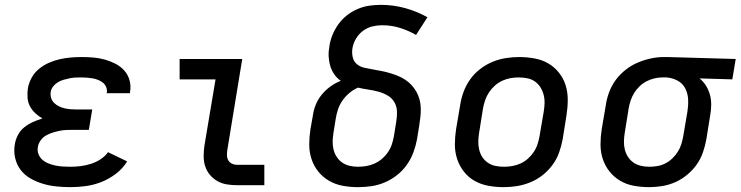

<svg xmlns="http://www.w3.org/2000/svg" viewBox="-20 -763 3051 791"><path d="M270 8Q241 8 212 5Q183 2 156.5 -6Q130 -14 106 -27.5Q82 -41 65.5 -62.5Q49 -84 42.5 -111.5Q36 -139 41 -168Q44 -188 54 -207Q64 -226 80.5 -239Q97 -252 116 -260.5Q135 -269 155 -275Q139 -284 125.5 -296.5Q112 -309 103.5 -325Q95 -341 93.5 -360.5Q92 -380 95 -400Q99 -422 110.5 -443Q122 -464 141 -479.5Q160 -495 182 -504.5Q204 -514 226 -519Q248 -524 270.5 -526Q293 -528 316 -528Q340 -528 364.5 -526Q389 -524 412 -517.5Q435 -511 455.5 -500.5Q476 -490 491.5 -473Q507 -456 513.5 -433Q520 -410 516 -386Q516 -384 515.5 -382.5Q515 -381 515 -379H419Q420 -380 420 -380.5Q420 -381 420 -381Q422 -393 417.5 -404Q413 -415 404.5 -422Q396 -429 385 -433.5Q374 -438 362.5 -440Q351 -442 339.5 -443Q328 -444 316 -444Q303 -444 291 -443.5Q279 -443 267 -440.5Q255 -438 242.5 -434.5Q230 -431 219 -424.5Q208 -418 199.5 -407.5Q191 -397 189 -385Q187 -372 190.5 -360Q194 -348 202.5 -339.5Q211 -331 222 -325.5Q233 -320 245 -317Q257 -314 270 -313Q283 -312 295 -312H360L346 -228H282Q267 -228 253 -227.5Q239 -227 225 -224Q211 -221 196.5 -216.5Q182 -212 169 -204.5Q156 -197 147 -184Q138 -171 136 -157Q133 -142 138.5 -128Q144 -114 155 -104.5Q166 -95 180 -89.5Q194 -84 208.5 -81Q223 -78 238.5 -77Q254 -76 270 -76Q290 -76 311 -78.5Q332 -81 353 -87.5Q374 -94 393 -106Q412 -118 425 -136L504 -98Q486 -69 458 -47.5Q430 -26 398.5 -13.5Q367 -1 334.5 3.5Q302 8 270 8Z M957 0Q935 0 914 -3.5Q893 -7 875.5 -17Q858 -27 845 -42.5Q832 -58 825.5 -77.5Q819 -97 819 -118.5Q819 -140 822 -162L868 -436H720V-520H978L917 -148Q915 -136 915 -124.5Q915 -113 920 -103.5Q925 -94 935 -89Q945 -84 957 -84H1069V0Z M1455 8Q1423 8 1392.5 2.5Q1362 -3 1336 -18Q1310 -33 1291.5 -56Q1273 -79 1263.5 -107.5Q1254 -136 1254 -167.5Q1254 -199 1259 -231L1269 -287Q1272 -310 1281 -332Q1290 -354 1305.5 -373Q1321 -392 1341 -406.5Q1361 -421 1384 -430Q1368 -441 1357 -457Q1346 -473 1340.5 -491.5Q1335 -510 1334 -530.5Q1333 -551 1337 -572Q1340 -595 1349.5 -618.5Q1359 -642 1374 -663Q1389 -684 1409.5 -700Q1430 -716 1453.5 -726Q1477 -736 1501 -739.5Q1525 -743 1549 -743Q1601 -743 1649.5 -729.5Q1698 -716 1741 -692L1694 -619Q1663 -637 1628 -648Q1593 -659 1554 -659Q1534 -659 1513.5 -654Q1493 -649 1475.5 -636Q1458 -623 1446.5 -603.5Q1435 -584 1432 -564Q1429 -546 1433 -528Q1437 -510 1450 -499Q1463 -488 1480.5 -484Q1498 -480 1516 -477Q1534 -474 1551.5 -470.5Q1569 -467 1586 -462Q1603 -457 1619 -450.5Q1635 -444 1649.5 -434.5Q1664 -425 1675.5 -412.5Q1687 -400 1695.5 -385Q1704 -370 1708.5 -353Q1713 -336 1713.5 -318Q1714 -300 1712 -281.5Q1710 -263 1707 -245L1698 -189Q1693 -162 1683 -135Q1673 -108 1656 -84Q1639 -60 1615.5 -41.5Q1592 -23 1565 -11.5Q1538 0 1510 4Q1482 8 1455 8ZM1455 -76Q1472 -76 1489.5 -79Q1507 -82 1523.5 -89.5Q1540 -97 1554 -109Q1568 -121 1578.5 -136.5Q1589 -152 1594.5 -169Q1600 -186 1603 -203L1612 -259Q1616 -281 1615.5 -302.5Q1615 -324 1605 -341.5Q1595 -359 1577 -369.5Q1559 -380 1538.5 -385.5Q1518 -391 1497 -394Q1476 -397 1455 -402Q1436 -394 1419.5 -380Q1403 -366 1391 -349Q1379 -332 1372.5 -312.5Q1366 -293 1363 -273L1354 -217Q1351 -199 1350.5 -181.5Q1350 -164 1354 -147.5Q1358 -131 1367 -117Q1376 -103 1389.5 -93.5Q1403 -84 1420 -80Q1437 -76 1455 -76Z M2055 8Q2023 8 1992.5 2.5Q1962 -3 1936 -17.5Q1910 -32 1891.5 -55.5Q1873 -79 1863.5 -107.5Q1854 -136 1854 -167.5Q1854 -199 1859 -231L1876 -331Q1880 -358 1890 -385Q1900 -412 1917 -436Q1934 -460 1958 -478.5Q1982 -497 2008.5 -508Q2035 -519 2063 -523.5Q2091 -528 2118 -528Q2150 -528 2181 -522.5Q2212 -517 2237.5 -502.5Q2263 -488 2282 -464.5Q2301 -441 2310 -412.5Q2319 -384 2319 -352.5Q2319 -321 2314 -289L2298 -189Q2293 -162 2283.5 -135Q2274 -108 2256.5 -84Q2239 -60 2215.5 -41.5Q2192 -23 2165 -12Q2138 -1 2110.5 3.5Q2083 8 2055 8ZM2056 -76Q2073 -76 2090.5 -79Q2108 -82 2124.5 -89.5Q2141 -97 2155 -109.5Q2169 -122 2179 -137Q2189 -152 2194.5 -169Q2200 -186 2203 -203L2220 -303Q2223 -321 2223.5 -338.5Q2224 -356 2219.5 -373Q2215 -390 2206 -404Q2197 -418 2183.5 -427.5Q2170 -437 2152.5 -440.5Q2135 -444 2117 -444Q2100 -444 2083 -441Q2066 -438 2049.5 -430.5Q2033 -423 2019 -410.5Q2005 -398 1995 -383Q1985 -368 1979 -351Q1973 -334 1970 -317L1954 -217Q1951 -199 1950.5 -181.5Q1950 -164 1954 -147Q1958 -130 1967 -116Q1976 -102 1990 -92.5Q2004 -83 2021 -79.5Q2038 -76 2056 -76Z M2654 8Q2623 8 2592 2.5Q2561 -3 2535.5 -18Q2510 -33 2491.5 -56Q2473 -79 2463.5 -107.5Q2454 -136 2454 -167.5Q2454 -199 2459 -231L2476 -331Q2480 -358 2490 -384.5Q2500 -411 2517 -434Q2534 -457 2557.5 -475.5Q2581 -494 2607 -505Q2633 -516 2660.5 -522Q2688 -528 2715 -528Q2719 -528 2723 -528Q2727 -528 2731 -528L3011 -520L2997 -436L2862 -440Q2878 -427 2888.5 -410Q2899 -393 2904.5 -373.5Q2910 -354 2910 -332.5Q2910 -311 2906 -289L2890 -189Q2885 -162 2876 -135.5Q2867 -109 2850.5 -85.5Q2834 -62 2811 -43Q2788 -24 2762 -12.5Q2736 -1 2708.5 3.5Q2681 8 2654 8ZM2655 -76Q2672 -76 2689 -79Q2706 -82 2721.5 -90Q2737 -98 2750 -110.5Q2763 -123 2772.5 -138Q2782 -153 2787 -169.5Q2792 -186 2795 -203L2812 -303Q2816 -328 2815 -352.5Q2814 -377 2803.5 -398Q2793 -419 2772 -430.5Q2751 -442 2726 -444H2717Q2715 -444 2713 -444Q2711 -444 2709 -444Q2692 -444 2675.5 -440Q2659 -436 2643.5 -428Q2628 -420 2615 -407.5Q2602 -395 2593 -380.5Q2584 -366 2578.5 -350Q2573 -334 2570 -317L2554 -217Q2551 -199 2550.5 -181.5Q2550 -164 2554 -147.5Q2558 -131 2567 -117Q2576 -103 2589.5 -93.5Q2603 -84 2620 -80Q2637 -76 2655 -76Q2655 -76 2655 -76Q2655 -76 2655 -76Z"/></svg>

Font: Iosevka SS04 Medium Extended
Style: Italic
Weight: 500
Width: 7
Italic angle: -9°
Monospace: yes
Designer: Belleve Invis
Foundry: Belleve Invis
Version: Version 19.0.0; ttfautohint (v1.8.4)